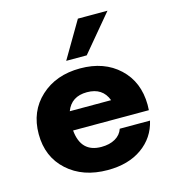

<svg xmlns="http://www.w3.org/2000/svg" viewBox="-112 -845 860 949"><g transform="rotate(-15 318.0 -370.5)"><path d="M524.9 -751.5 368.7 -564.9H263.7L373.5 -751.5ZM596.2 -251.5 595.2 -223.6H207.5Q217.8 -108.9 322.3 -108.9Q364.3 -108.9 393.3 -125.5Q422.4 -142.1 432.6 -172.4H587.4Q568.4 -88.9 499 -39.6Q429.7 9.8 323.7 9.8Q196.8 9.8 117.7 -61.8Q38.6 -133.3 38.6 -250Q38.6 -366.2 117.4 -438.7Q196.3 -511.2 319.8 -511.2Q442.9 -511.2 519 -439.9Q595.2 -368.7 596.2 -251.5ZM216.3 -319.8H427.7Q402.3 -388.7 322.3 -388.7Q242.2 -388.7 216.3 -319.8Z"/></g></svg>

Font: Now Alt
Style: Bold
Weight: 700
Designer: Alfredo Marco Pradil
Foundry: Alfredo Marco Pradil
Version: Version 1.002;PS 001.002;hotconv 1.0.88;makeotf.lib2.5.64775